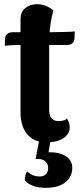

<svg xmlns="http://www.w3.org/2000/svg" viewBox="-20 -670 395 917"><path d="M3.9 -483.9Q4.4 -499.5 14.6 -507.8Q24.9 -516.1 40 -516.1H78.1V-580.1Q78.1 -612.3 100.3 -631.1Q122.6 -649.9 157.2 -649.9Q200.7 -649.9 234.9 -620.1Q220.7 -567.4 216.8 -516.1Q237.8 -516.1 284.4 -517.3Q331.1 -518.6 336.9 -520L335.9 -487.8Q335.4 -471.7 325.7 -463.4Q315.9 -455.1 300.8 -455.1H214.8V-425.8V-145Q214.8 -91.8 259.8 -91.8Q292 -91.8 298.8 -105Q313 -84.5 313 -62Q313 -33.2 288.1 -13.7Q263.2 5.9 220.2 8.8L211.9 57.1Q263.7 56.2 294.4 75.9Q325.2 95.7 325.2 131.8Q325.2 174.8 292 200.9Q258.8 227.1 199.2 227.1Q129.9 227.1 99.1 191.9Q97.2 182.1 101.3 167Q105.5 151.9 110.8 148.9L114.3 152.3Q118.2 155.3 120.6 157.2Q123 159.2 128.4 162.6Q133.8 166 139.2 168Q144.5 169.9 152.3 171.4Q160.2 172.9 168.9 172.9Q189 172.9 199.5 161.9Q210 150.9 210 131.8Q210 111.3 194.3 98.9Q178.7 86.4 149.9 89.8L166 5.9Q123.5 -5.4 100.8 -41.5Q78.1 -77.6 78.1 -132.8V-455.1H63Q29.3 -455.1 2.9 -451.2Z"/></svg>

Font: Arima
Style: Bold
Weight: 700
Designer: Joana Correia and Natanael Gama
Foundry: NDISCOVER
Version: Version 1.100;Glyphs 3.1.2 (3151)